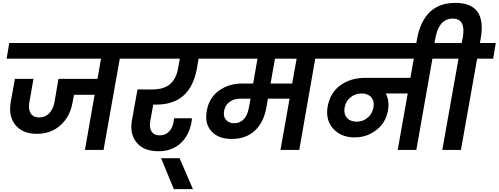

<svg xmlns="http://www.w3.org/2000/svg" viewBox="-20 -1038 3452 1329"><path d="M25.9 -631.8 43.9 -740.2H938L918.9 -631.8H809.1L696.8 0H567.9L634.8 -381.8H492.2L481.9 -327.1Q464.8 -230.5 398.4 -170.9Q332 -111.3 233.9 -111.8Q136.7 -111.8 86.9 -172.6Q37.1 -233.4 54.2 -331.1L83 -492.2H211.9L183.1 -330.1Q174.8 -281.7 192.4 -253.4Q210 -225.1 251 -225.1Q292 -225.1 319.8 -253.2Q347.7 -281.2 356.9 -330.1L384.8 -492.2H654.8L679.2 -631.8Z M878.4 -631.8 896.5 -740.2H1470.7L1451.7 -631.8H1354.5L1342.8 -563Q1297.4 -314 1062.5 -314H1040.5L1020.5 -201.2Q1011.7 -156.7 1028.6 -128.9Q1045.4 -101.1 1086.4 -101.1Q1124 -101.1 1149.2 -126.5Q1174.3 -151.9 1181.6 -193.8L1184.6 -219.2H1308.6Q1306.6 -201.7 1306.6 -198.2Q1290.5 -102.5 1230.7 -46.9Q1170.9 8.8 1076.7 8.8Q974.1 8.8 925 -52Q876 -112.8 893.6 -207L931.6 -418.9H1033.7Q1113.8 -418.9 1156.5 -455.3Q1199.2 -491.7 1212.4 -563L1224.6 -631.8Z M1183.1 271 1095.2 57.1H1223.1L1315.4 271Z M1601.1 -185.1Q1641.1 -185.1 1667 -212.6Q1692.9 -240.2 1702.1 -289.1L1714.4 -355H1642.1Q1599.1 -355 1568.4 -332.3Q1537.6 -309.6 1531.2 -270Q1523.9 -231.4 1544.7 -208.3Q1565.4 -185.1 1601.1 -185.1ZM2002.4 -460 2033.2 -631.8H1883.3L1853 -460ZM1411.1 -631.8 1429.2 -740.2H2292.5L2273.4 -631.8H2162.1L2051.3 0H1921.4L1984.4 -355H1834.5L1824.2 -295.9Q1806.2 -191.4 1744.1 -133.8Q1682.1 -76.2 1584.5 -76.2Q1491.2 -76.2 1443.4 -129.4Q1395.5 -182.6 1411.1 -269Q1426.3 -360.8 1495.1 -410.4Q1564 -460 1657.2 -460H1732.4L1762.2 -631.8Z M2450.2 -195.8Q2492.7 -195.8 2525.1 -223.6Q2557.6 -251.5 2564.9 -293.9Q2573.2 -335.9 2550.3 -363.5Q2527.3 -391.1 2483.9 -391.1Q2439 -391.1 2405.8 -363.8Q2372.6 -336.4 2365.2 -293Q2357.9 -250 2381.3 -222.9Q2404.8 -195.8 2450.2 -195.8ZM2232.9 -631.8 2251 -740.2H3103L3084 -631.8H2973.1L2861.8 0H2732.9L2802.2 -391.1H2649.9Q2676.8 -342.8 2666 -275.9Q2650.9 -188.5 2585 -137.7Q2519 -86.9 2435.1 -86.9Q2339.8 -86.9 2285.9 -147.7Q2231.9 -208.5 2248 -300.8Q2265.6 -397 2336.4 -448Q2407.2 -499 2508.8 -499H2820.8L2844.2 -631.8Z M2856.4 -710.9 2867.7 -772.9Q2877.9 -827.6 2897.5 -870.8Q2917 -914.1 2948.2 -947.8Q2979.5 -981.4 3026.1 -999.8Q3072.8 -1018.1 3131.8 -1018.1Q3350.1 -1018.1 3307.6 -772.9L3301.8 -740.2H3411.6L3393.6 -631.8H3282.7L3170.4 0H3041.5L3153.8 -631.8H3042.5L3060.5 -740.2H3175.8L3183.6 -779.8Q3205.6 -909.2 3113.8 -909.2Q3090.3 -909.2 3071.3 -900.9Q3052.2 -892.6 3040.3 -880.4Q3028.3 -868.2 3018.6 -849.9Q3008.8 -831.5 3003.9 -815.4Q2999 -799.3 2994.6 -779.8L2982.4 -710.9Z"/></svg>

Font: SVN-Poppins SemiBold
Style: Italic
Weight: 600
Italic angle: -10°
Designer: Ninad Kale (Devanagari), Jonny Pinhorn (Latin)
Foundry: Indian Type Foundry
Version: Version 3.002 2017